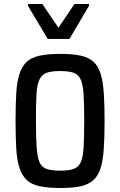

<svg xmlns="http://www.w3.org/2000/svg" viewBox="-20 -857 600 962"><path d="M285 85Q220 85 178.5 76Q137 67 113.5 44.5Q90 22 77.5 -16Q65 -54 61.5 -112Q58 -170 58 -251Q58 -333 61.5 -390.5Q65 -448 77.5 -486.5Q90 -525 113.5 -547Q137 -569 178.5 -578Q220 -587 285 -587Q345 -587 385 -578Q425 -569 449 -547Q473 -525 484.5 -486.5Q496 -448 500 -390.5Q504 -333 504 -251Q504 -170 500 -112Q496 -54 484.5 -16Q473 22 449 44.5Q425 67 385 76Q345 85 285 85ZM280 -2Q326 -2 350 -11Q374 -20 385 -45Q396 -70 399 -120Q402 -170 402 -251Q402 -333 399 -382Q396 -431 385 -457Q374 -483 350 -492Q326 -501 280 -501Q237 -501 213 -492Q189 -483 177 -457Q165 -431 162.5 -381.5Q160 -332 160 -251Q160 -170 163.5 -120Q167 -70 177.5 -45Q188 -20 212.5 -11Q237 -2 280 -2ZM219 -662 120 -828V-837H192L273 -718L353 -837H426V-828L328 -662Z"/></svg>

Font: Farlight84_Sys_V01
Style: Regular
Weight: 400
Designer: Ryoko NISHIZUKA  (kana, bopomofo & ideographs); Paul D. Hunt (Latin, Greek & Cyrillic); Sandoll Communications , Soo-you
Foundry: Adobe
Version: Version 2.004;October 29, 2024;FontCreator 14.0.0.2814 64-bi